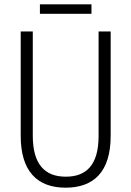

<svg xmlns="http://www.w3.org/2000/svg" viewBox="-20 -860 609 890"><path d="M404 -840H165V-796H404ZM493 -230V-714H437V-230C437 -96 381 -41 285 -41C187 -41 132 -99 132 -231V-714H76V-230C76 -69 150 10 284 10C414 10 493 -63 493 -230Z"/></svg>

Font: Noto Sans Gujarati Condensed Light
Style: Regular
Weight: 300
Width: 3
Designer: Jelle Bosma - Monotype Design Team, Universal Thirst
Foundry: Monotype Imaging Inc.
Version: Version 2.106